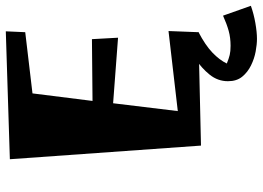

<svg xmlns="http://www.w3.org/2000/svg" viewBox="-142 -562 906 662"><g transform="rotate(-90 311.0 -231.0)"><path d="M140 9 93 -650 534 -664 531 -597 320 -572 294 -365 507 -367 512 -277 286 -294 259 -71 535 -103 531 0ZM508 202Q489 202 464.5 197.5Q440 193 416.5 181.5Q393 170 377.5 151Q362 132 362 102Q362 67 384.5 39Q407 11 440 -11Q473 -33 504 -50L532 0Q486 24 460.5 48.5Q435 73 423 98Q440 105 452.5 108Q465 111 484 111Q512 111 535.5 104.5Q559 98 588 85L622 181Q594 191 562.5 196.5Q531 202 508 202Z"/></g></svg>

Font: Joti One
Style: Regular
Weight: 400
Designer: Eduardo Rodriguez Tunni
Foundry: Eduardo Rodriguez Tunni
Version: Version 1.002; ttfautohint (v1.8.4.7-5d5b);gftools[0.9.24]